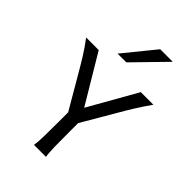

<svg xmlns="http://www.w3.org/2000/svg" viewBox="-284 -1102 1213 1213"><g transform="rotate(45 322.5 -495.5)"><path d="M129.4 -712.9 322.3 -390.1 505.4 -712.9H617.7Q596.2 -682.1 579.6 -657Q563 -631.8 549.1 -609.4Q535.2 -586.9 522.2 -565.4Q509.3 -543.9 495.6 -520L363.8 -294.4V-212.4Q363.8 -140.1 364.7 -84.7Q365.7 -29.3 371.1 0H263.7Q269 -29.3 270 -84.7Q271 -140.1 271 -212.4V-298.3L141.6 -520Q127.4 -543.9 114 -566.9Q100.6 -589.8 85.9 -613.3Q71.3 -636.7 54.4 -661.1Q37.6 -685.5 17.1 -712.9ZM512.7 -991.2 307.6 -781.2H229.5L400.4 -991.2Z"/></g></svg>

Font: Andika Basic
Style: Regular
Weight: 400
Designer: Annie Olsen & Victor Gaultney
Foundry: SIL International
Version: Version 1.000